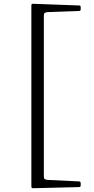

<svg xmlns="http://www.w3.org/2000/svg" viewBox="-20 -862 498 1016"><path d="M407 -812Q407 -804 398 -804L232 -798Q221 -797 216.5 -793.5Q212 -790 212 -779V71Q212 82 216.5 85.5Q221 89 232 90L399 98Q407 99 407 108V120Q407 128 398 128L155 134Q146 134 146 125V-834Q146 -842 155 -842L399 -833Q407 -833 407 -824Z"/></svg>

Font: Hahmlet Light
Style: Regular
Weight: 300
Designer: Minjoo Ham & Mark Frömberg
Foundry: hypertype
Version: Version 1.002